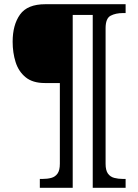

<svg xmlns="http://www.w3.org/2000/svg" viewBox="-20 -780 657 911"><path d="M169 111V69H182Q205 69 223.5 64Q242 59 253 43.5Q264 28 264 -3V-386H193Q135 -386 101.5 -413.5Q68 -441 54 -485.5Q40 -530 40 -582Q40 -662 75 -711Q110 -760 195 -760H576V-718H563Q529 -718 505 -705.5Q481 -693 481 -646V-3Q481 28 492 43.5Q503 59 522 64Q541 69 563 69H576V111H420V-709H325V111Z"/></svg>

Font: Noto Serif NP Hmong
Style: Regular
Weight: 400
Designer: Dalton Maag Ltd
Foundry: Dalton Maag Ltd
Version: Version 1.001